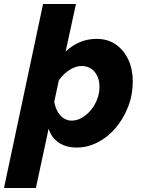

<svg xmlns="http://www.w3.org/2000/svg" viewBox="-76 -730 708 963"><path d="M-56 213 140 -710H305L253 -471Q284 -501 323 -518Q362 -535 408 -535Q465 -535 505.5 -506.5Q546 -478 568 -430Q590 -382 590 -321Q590 -255 567 -195.5Q544 -136 505 -89.5Q466 -43 415 -16.5Q364 10 309 10Q254 10 217.5 -15.5Q181 -41 168 -85L104 213ZM283 -125Q310 -125 335 -139.5Q360 -154 380 -178Q400 -202 411.5 -232.5Q423 -263 423 -295Q423 -325 412 -348.5Q401 -372 381 -385.5Q361 -399 333 -399Q319 -399 303.5 -394Q288 -389 273 -379.5Q258 -370 244.5 -357Q231 -344 219 -327L196 -219Q201 -192 212.5 -171Q224 -150 242.5 -137.5Q261 -125 283 -125Z"/></svg>

Font: Raleway Thin ExtraBold
Style: Italic
Weight: 800
Italic angle: -12°
Version: Version 4.026